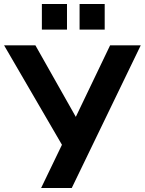

<svg xmlns="http://www.w3.org/2000/svg" viewBox="-40 -947 728 967"><path d="M321.3 0 668.9 -718.8H514.6L341.8 -358.4L138.2 -718.8H-19.5L272 -217.8L167 0ZM297.4 -797.9V-926.8H170.9V-797.9ZM487.3 -797.9V-926.8H360.8V-797.9Z"/></svg>

Font: Winston
Style: Bold
Weight: 700
Designer: Vernon Adams, Kim Jin-seong, David Berlow, Cristiano Sobral
Foundry: The Winston Project Authors
Version: Version 3.004